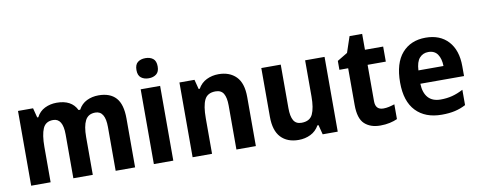

<svg xmlns="http://www.w3.org/2000/svg" viewBox="-65 -1066 3442 1381"><g transform="rotate(-10 1656.0 -375.5)"><path d="M659 -556Q743 -556 786 -508.5Q829 -461 829 -357V0H687V-320Q687 -438 615 -438Q563 -438 541.5 -396.5Q520 -355 520 -275V0H378V-320Q378 -438 307 -438Q252 -438 232 -392Q212 -346 212 -258V0H70V-546H180L198 -476H206Q227 -517 266.5 -536.5Q306 -556 353 -556Q462 -556 500 -477H512Q534 -518 573 -537Q612 -556 659 -556Z M1038 -761Q1072 -761 1093.5 -744Q1115 -727 1115 -687Q1115 -648 1093 -631Q1071 -614 1038 -614Q1004 -614 982 -631Q960 -648 960 -687Q960 -727 981.5 -744Q1003 -761 1038 -761ZM1108 -546V0H966V-546Z M1535 -556Q1616 -556 1663.5 -508Q1711 -460 1711 -358V0H1569V-321Q1569 -379 1551.5 -408.5Q1534 -438 1493 -438Q1434 -438 1412.5 -394Q1391 -350 1391 -259V0H1249V-546H1359L1377 -476H1385Q1408 -517 1448 -536.5Q1488 -556 1535 -556Z M2309 -546V0H2199L2181 -70H2173Q2150 -29 2110 -9.5Q2070 10 2023 10Q1940 10 1893.5 -39.5Q1847 -89 1847 -190V-546H1989V-228Q1989 -168 2006.5 -138Q2024 -108 2064 -108Q2125 -108 2146 -153Q2167 -198 2167 -282V-546Z M2662 -107Q2682 -107 2702.5 -111.5Q2723 -116 2744 -123V-15Q2720 -4 2688.5 3Q2657 10 2619 10Q2547 10 2504.5 -29.5Q2462 -69 2462 -168V-436H2398V-501L2473 -546L2512 -662H2604V-546H2737V-436H2604V-170Q2604 -107 2662 -107Z M3048 -556Q3153 -556 3213 -490.5Q3273 -425 3273 -308V-236H2954Q2956 -170 2987.5 -134.5Q3019 -99 3079 -99Q3124 -99 3163 -109Q3202 -119 3244 -141V-29Q3206 -9 3164.5 0.5Q3123 10 3068 10Q2948 10 2880 -61Q2812 -132 2812 -269Q2812 -411 2875.5 -483.5Q2939 -556 3048 -556ZM3049 -451Q3010 -451 2985 -423Q2960 -395 2957 -333H3140Q3139 -386 3117 -418.5Q3095 -451 3049 -451Z"/></g></svg>

Font: Noto Sans Devanagari UI SemiCondensed
Style: Bold
Weight: 700
Width: 4
Designer: Jelle Bosma - Monotype Design Team
Foundry: Monotype Imaging Inc.
Version: Version 2.004; ttfautohint (v1.8.4.7-5d5b)